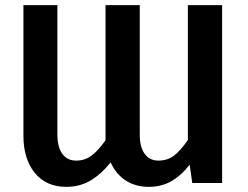

<svg xmlns="http://www.w3.org/2000/svg" viewBox="-20 -711 963 746"><path d="M843 -691V0H727L717 -71Q682 -27 644 -6Q606 15 558 15Q506 15 468 -10Q430 -35 410 -80Q370 -31 329 -8Q288 15 238 15Q159 15 115 -39.5Q71 -94 71 -183V-691H203V-188Q203 -140 222 -113.5Q241 -87 276 -87Q309 -87 334.5 -105.5Q360 -124 390 -166V-183V-691H523V-188Q523 -140 542 -113.5Q561 -87 595 -87Q630 -87 655 -105.5Q680 -124 710 -167V-691Z"/></svg>

Font: Fira Sans Medium
Style: Regular
Weight: 500
Designer: bBox Type GmbH & Carrois Corporate GbR & Edenspiekermann AG
Foundry: bBox Type GmbH & Carrois Corporate GbR & Edenspiekermann AG
Version: Version 4.301